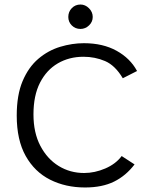

<svg xmlns="http://www.w3.org/2000/svg" viewBox="-20 -819 665 849"><path d="M356 10Q270 10 201.5 -24.5Q133 -59 93.5 -129.5Q54 -200 54 -308Q54 -399 80 -460.5Q106 -522 149.5 -559Q193 -596 246 -612Q299 -628 351 -628Q435 -628 495.5 -594.5Q556 -561 586 -505L523 -473Q489 -530 444.5 -549Q400 -568 349 -568Q286 -568 236 -539Q186 -510 157 -453.5Q128 -397 128 -313Q128 -232 158.5 -174Q189 -116 239.5 -85Q290 -54 352 -54Q399 -54 445.5 -74Q492 -94 518 -129L575 -92Q537 -42 484.5 -16Q432 10 356 10ZM336 -691Q313 -691 297.5 -706.5Q282 -722 282 -744Q282 -767 297.5 -783Q313 -799 336 -799Q357 -799 373.5 -782.5Q390 -766 390 -744Q390 -722 373.5 -706.5Q357 -691 336 -691Z"/></svg>

Font: Inconsolata Expanded
Style: Regular
Weight: 400
Width: 7
Monospace: yes
Designer: Raph Levien, Cyreal, Brenton Simpson
Foundry: Raph Levien, Cyreal, Google
Version: Version 3.100; ttfautohint (v1.8.4.7-5d5b)